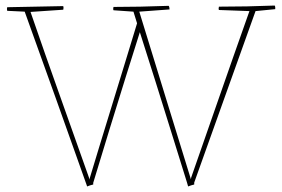

<svg xmlns="http://www.w3.org/2000/svg" viewBox="-20 -666 1017 692"><path d="M294 6 292 0Q237 -156 181 -312Q125 -468 69 -624L6 -627Q4 -634 6 -640Q52 -641 107.5 -642Q163 -643 208 -644Q210 -638 208 -631L90 -623Q142 -472 195 -323.5Q248 -175 301 -25L302 -19Q317 -70 339 -141Q361 -212 385 -291Q409 -370 432.5 -446Q456 -522 474 -582L461 -624L389 -629Q387 -634 389 -641Q439 -641 484.5 -642Q530 -643 588 -645Q590 -642 590.5 -638Q591 -634 591 -632L482 -624Q527 -476 574 -325Q621 -174 668 -20L669 -26Q686 -74 710.5 -145Q735 -216 764 -298.5Q793 -381 822.5 -466Q852 -551 879 -626L769 -630Q767 -635 769 -642Q819 -642 870 -643Q921 -644 970 -646Q972 -643 972 -639Q972 -635 972 -633L901 -626Q846 -472 789.5 -314.5Q733 -157 680 -8V-1Q675 0 669 2Q663 4 658 6L654 -8Q623 -108 595 -197.5Q567 -287 540 -373.5Q513 -460 484 -550Q461 -478 433.5 -389.5Q406 -301 376 -204Q346 -107 316 -7V-1Q311 0 305 2Q299 4 294 6Z"/></svg>

Font: Labrada Thin
Style: Regular
Weight: 100
Designer: Mercedes Jáuregui
Foundry: Omnibus-Type Team
Version: Version 1.000; ttfautohint (v1.8.4.7-5d5b)